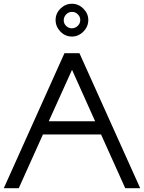

<svg xmlns="http://www.w3.org/2000/svg" viewBox="-20 -995 761 1015"><path d="M482.9 -354 360.8 -626 237.8 -354ZM0 0 320.8 -713.9H399.9L721.2 0H642.1L514.2 -284.2H207L79.1 0ZM359.9 -845.2Q377.9 -845.7 391.1 -858.4Q404.3 -871.1 404.3 -889.2Q404.3 -907.2 390.6 -919.9Q377.9 -932.6 360.4 -932.1Q342.8 -932.1 330.1 -919.4Q317.4 -906.2 316.9 -888.7Q316.4 -871.1 329.1 -858.4Q341.8 -845.7 359.9 -845.2ZM446.8 -889.2Q446.8 -854.5 420.9 -828.1Q395 -801.8 359.9 -801.8Q324.7 -801.8 299.3 -828.1Q273.9 -854.5 273.9 -889.2Q273.9 -924.3 299.8 -949.7Q325.7 -975.1 360.4 -975.1Q395 -975.1 420.9 -949.2Q446.8 -923.3 446.8 -889.2Z"/></svg>

Font: Arcon-Regular
Style: Regular
Weight: 400
Designer: M. Zarth
Foundry: martin zarth - visuelle & digitale kommunikation
Version: Version 1.131;PS 001.131;hotconv 1.0.70;makeotf.lib2.5.58329